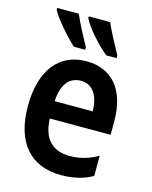

<svg xmlns="http://www.w3.org/2000/svg" viewBox="-116 -841 733 927"><g transform="rotate(15 250.0 -377.5)"><path d="M341 -605H393V-618C364 -671 331 -733 318 -765H211V-756C229 -717 293 -644 341 -605ZM179 -605H236V-618C205 -673 180 -722 161 -765H53V-756C72 -717 139 -642 179 -605ZM279 10C352 10 402 -8 436 -28V-129C402 -109 357 -90 296 -90C207 -90 160 -142 157 -240H461V-308C461 -466 384 -553 258 -553C119 -553 39 -449 39 -270C39 -90 126 10 279 10ZM348 -327H158C162 -413 199 -455 256 -455C312 -455 347 -409 348 -327Z"/></g></svg>

Font: Noto Sans Mono ExtraCondensed SemiBold
Style: Regular
Weight: 600
Width: 2
Designer: Monotype Design Team
Foundry: Monotype Imaging Inc.
Version: Version 2.014